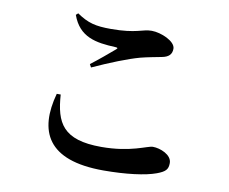

<svg xmlns="http://www.w3.org/2000/svg" viewBox="-78 -806 1086 909"><g transform="rotate(10 465.0 -351.0)"><path d="M473 5C581 5 674 -7 725 -26C765 -41 777 -53 777 -84C777 -124 720 -146 685 -146C659 -146 586 -103 444 -103C259 -103 221 -179 212 -314H193C142 -128 202 5 473 5ZM323 -480 331 -465C414 -503 497 -536 552 -551C587 -560 622 -566 652 -572C685 -578 700 -593 700 -620C700 -656 629 -686 584 -686C539 -686 515 -661 392 -661C318 -661 281 -670 227 -707L217 -698C253 -597 333 -584 429 -580C440 -579 441 -577 433 -570C406 -547 359 -507 323 -480Z"/></g></svg>

Font: GenRyuMin2 TW B
Style: Regular
Weight: 700
Version: Version 2.100;PS 2.1;hotconv 16.6.51;makeotf.lib2.5.65220 DE